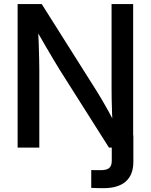

<svg xmlns="http://www.w3.org/2000/svg" viewBox="-20 -748 764 973"><path d="M442.4 204.1V113.8Q450.7 114.3 465.8 114.3Q481 114.3 490.2 114.3Q521.5 114.3 533.9 103Q546.4 91.8 546.4 66.9V-61.5H655.8V72.3Q655.8 137.7 617.4 171.6Q579.1 205.6 504.4 205.6Q485.4 205.6 469.2 205.1Q453.1 204.6 442.4 204.1ZM69.3 0V-727.5H191.4L468.3 -289.1Q479 -272.5 494.9 -245.4Q510.7 -218.3 528.6 -186.3Q546.4 -154.3 563 -122.1L551.3 -103Q549.3 -134.3 547.9 -172.4Q546.4 -210.4 545.9 -244.9Q545.4 -279.3 545.4 -298.8V-727.5H654.8V0H532.2L284.2 -391.6Q271 -413.1 252.2 -444.3Q233.4 -475.6 209.2 -517.3Q185.1 -559.1 155.8 -609.9L171.9 -626.5Q174.8 -571.3 176.3 -525.6Q177.7 -480 178.5 -446Q179.2 -412.1 179.2 -392.6V0Z"/></svg>

Font: Inter 28pt Medium
Style: Regular
Weight: 500
Designer: Rasmus Andersson
Foundry: rsms
Version: Version 4.001;git-66647c0bb